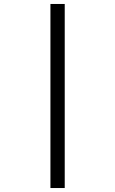

<svg xmlns="http://www.w3.org/2000/svg" viewBox="-20 -812 580 967"><path d="M234 -792H306V135H234Z"/></svg>

Font: lbangla85
Style: Book
Weight: 400
Designer: Jelle Bosma - Monotype Design Team
Foundry: Monotype Imaging Inc.
Version: Version 2.003